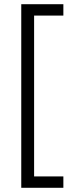

<svg xmlns="http://www.w3.org/2000/svg" viewBox="-20 -769 362 912"><path d="M281 -749V-695H142V69H281V123H81V-749Z"/></svg>

Font: Titillium Web
Style: Light
Weight: 300
Version: Version 1.001;PS 57.000;hotconv 1.0.70;makeotf.lib2.5.55311